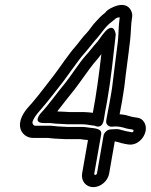

<svg xmlns="http://www.w3.org/2000/svg" viewBox="-20 -717 619 788"><path d="M316 -207C335 -207 348 -203 369 -201C371 -200 399 -185 406 -225C410 -250 414 -274 419 -298C436 -395 445 -486 455 -575C455 -575 450 -627 413 -589C397 -572 388 -555 380 -546C359 -523 347 -505 330 -487C308 -463 265 -397 249 -378C213 -335 181 -288 147 -252C147 -252 111 -212 160 -212H184C193 -212 204 -209 221 -209C231 -209 243 -207 258 -207ZM325 -257H267C257 -257 245 -259 230 -259C226 -259 221 -259 215 -260C238 -289 263 -322 286 -350C305 -374 351 -441 365 -457C377 -470 387 -483 396 -495C387 -417 376 -332 361 -254C351 -255 339 -257 325 -257ZM435 -186C420 -186 407 -172 405 -161L378 -5C377 -2 374 1 371 1C368 1 366 -2 367 -5L395 -164C400 -190 370 -190 347 -193L332 -195C327 -196 321 -196 315 -196H257C248 -196 234 -198 219 -198L200 -200C192 -201 189 -201 183 -201H124C118 -201 113 -209 113 -214C115 -228 129 -247 147 -267C180 -305 210 -345 240 -383C259 -408 306 -476 322 -493C340 -513 355 -533 370 -551C398 -581 411 -608 438 -627C454 -639 455 -645 471 -646V-642C466 -608 467 -578 464 -549C457 -488 447 -420 440 -357C434 -314 425 -275 418 -234L416 -222C413 -207 426 -197 437 -197C443 -197 450 -198 454 -198C469 -198 482 -195 498 -190C508 -187 521 -187 527 -184C530 -181 527 -174 522 -174C508 -176 485 -181 473 -185C468 -187 461 -187 455 -187C449 -187 443 -186 435 -186ZM248 -146H306C310 -146 312 -146 316 -145L332 -143C335 -143 338 -143 341 -142L317 -5C312 25 332 51 363 51C394 51 423 25 428 -5L451 -137C468 -132 491 -126 507 -124C555 -117 595 -177 572 -215C558 -238 538 -233 520 -238C506 -242 491 -247 471 -248C478 -284 485 -322 490 -359C497 -423 507 -489 514 -552C518 -586 517 -618 522 -645C525 -660 519 -676 509 -686C484 -709 446 -689 434 -683C418 -675 412 -665 412 -665C393 -651 385 -640 375 -630C359 -614 346 -592 336 -582C317 -563 303 -541 287 -523C265 -499 219 -431 202 -409C171 -370 143 -331 112 -295C96 -277 66 -248 62 -210C59 -178 82 -151 116 -151H175C182 -151 181 -150 185 -150L207 -148H209C219 -148 233 -146 248 -146Z"/></svg>

Font: Blanket
Style: OutlineObl
Weight: 400
Foundry: Cannot Into Space Fonts
Version: Version 0.9